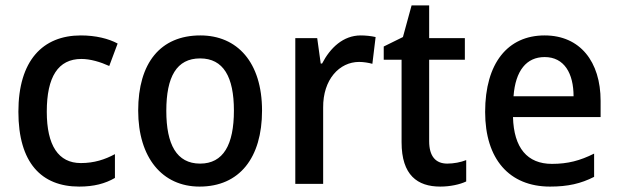

<svg xmlns="http://www.w3.org/2000/svg" viewBox="-20 -680 2286 710"><path d="M273 10C327 10 369 -1 405 -22V-110C368 -90 328 -77 279 -77C196 -77 153 -142 153 -267C153 -396 195 -462 281 -462C314 -462 351 -451 384 -436L415 -519C382 -537 334 -549 279 -549C138 -549 48 -456 48 -267C48 -78 133 10 273 10Z M949 -271C949 -450 857 -549 721 -549C573 -549 491 -447 491 -271C491 -97 580 10 718 10C866 10 949 -97 949 -271ZM595 -270C595 -396 633 -464 720 -464C806 -464 845 -396 845 -271C845 -145 806 -75 720 -75C633 -75 595 -146 595 -270Z M1314 -549C1249 -549 1201 -503 1171 -445H1166L1153 -539H1072V0H1175V-282C1174 -386 1235 -451 1308 -451C1324 -451 1343 -448 1357 -444L1369 -543C1352 -547 1331 -549 1314 -549Z M1634 -75C1591 -75 1567 -102 1567 -158V-459H1699V-539H1567V-660H1502L1470 -543L1399 -508V-459H1465V-154C1465 -32 1524 10 1608 10C1645 10 1681 2 1704 -9V-88C1684 -80 1658 -75 1634 -75Z M1994 -549C1858 -549 1774 -447 1774 -266C1774 -92 1863 10 2014 10C2080 10 2128 -1 2177 -26V-112C2125 -86 2080 -74 2021 -74C1930 -74 1880 -133 1877 -247H2201V-307C2201 -452 2125 -549 1994 -549ZM1994 -469C2067 -469 2101 -408 2101 -324H1879C1886 -419 1927 -469 1994 -469Z"/></svg>

Font: Noto Sans Devanagari UI SemiCondensed Medium
Style: Regular
Weight: 500
Width: 4
Designer: Jelle Bosma - Monotype Design Team
Foundry: Monotype Imaging Inc.
Version: Version 2.004